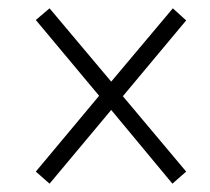

<svg xmlns="http://www.w3.org/2000/svg" viewBox="-20 -590 505 461"><path d="M99 -149 66 -178 218 -360 66 -542 99 -570 247 -394 395 -570 427 -541 275 -359 427 -178 394 -149 247 -326Z"/></svg>

Font: Noto Serif Condensed Light
Style: Italic
Weight: 300
Width: 3
Italic angle: -12°
Designer: Monotype Design Team
Foundry: Monotype Imaging Inc.
Version: Version 2.014; ttfautohint (v1.8.4.7-5d5b)